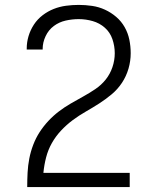

<svg xmlns="http://www.w3.org/2000/svg" viewBox="-20 -763 640 783"><path d="M91 0V-1Q91 -30 92.5 -59Q94 -88 99.5 -116.5Q105 -145 115.5 -172.5Q126 -200 141.5 -224Q157 -248 177 -269.5Q197 -291 220 -308.5Q243 -326 268 -340.5Q293 -355 318.5 -369Q344 -383 368.5 -399.5Q393 -416 411 -438.5Q429 -461 438.5 -489Q448 -517 448 -546Q448 -575 438.5 -603Q429 -631 407.5 -650Q386 -669 358 -677Q330 -685 301 -685Q274 -685 247.5 -679Q221 -673 199.5 -657Q178 -641 166 -615.5Q154 -590 154 -564Q154 -563 154 -562Q154 -561 154 -561H89Q89 -562 89 -563Q89 -564 89 -565Q89 -591 96.5 -616Q104 -641 118.5 -663Q133 -685 154 -701Q175 -717 199 -726.5Q223 -736 249 -739.5Q275 -743 301 -743Q328 -743 355.5 -739Q383 -735 408 -723.5Q433 -712 454 -694Q475 -676 488.5 -652Q502 -628 507.5 -601Q513 -574 513 -546Q513 -514 504 -483Q495 -452 477.5 -425.5Q460 -399 435.5 -378.5Q411 -358 384.5 -341Q358 -324 330 -308Q302 -292 276.5 -273Q251 -254 229 -230.5Q207 -207 191.5 -179.5Q176 -152 168 -121Q160 -90 157 -58H509V0Z"/></svg>

Font: Iosevka Aile Custom Light
Style: Regular
Weight: 300
Designer: Belleve Invis
Foundry: Belleve Invis
Version: Version 17.0.2; ttfautohint (v1.8.3)